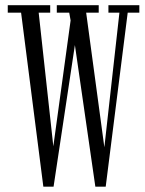

<svg xmlns="http://www.w3.org/2000/svg" viewBox="-20 -720 561 742"><path d="M147.5 1.5 61.5 -671H10V-700H174V-671H129.5L189 -128L180.5 -114L254.5 -653L262.5 -587.5L247.5 -671H199.5V-700H361.5V-671H313L386 -131L379.5 -117L441.5 -671H399V-700H518.5V-671H473.5L388.5 1.5H348.5L264.5 -580L277 -596L187 1.5Z"/></svg>

Font: Imbue 24pt Light
Style: Regular
Weight: 300
Designer: Tyler Finck
Foundry: Etcetera Type Company
Version: Version 1.102